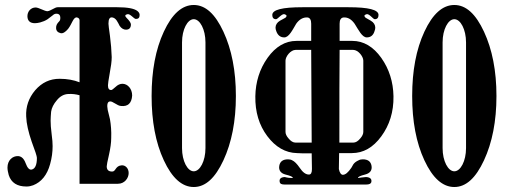

<svg xmlns="http://www.w3.org/2000/svg" viewBox="-20 -737 2052 770"><path d="M525 -661C535 -661 540 -666 540 -677C540 -683 537 -688 531 -693C518 -703 491 -708 450 -708H211C200 -708 183 -693 170 -692C159 -692 135 -707 123 -707C103 -707 89 -690 90 -670C91 -653 101 -644 120 -644C126 -644 133 -645 141 -647C152 -650 162 -654 171 -660L192 -676C196 -680 201 -682 206 -682C217 -682 222 -676 222 -665C222 -660 221 -655 218 -652C207 -641 205 -634 205 -625C205 -614 211 -607 223 -604C232 -602 242 -608 253 -621C269 -641 274 -670 289 -667C297 -665 300 -660 299 -651V-407C276 -416 250 -421 219 -421C180 -421 148 -406 121 -375C95 -344 83 -309 85 -270C86 -241 94 -207 107 -169C121 -132 128 -110 128 -104C128 -76 121 -60 107 -57C98 -55 90 -63 83 -82C76 -101 66 -110 53 -111C30 -112 10 -94 10 -65C10 -56 12 -46 15 -35C25 -4 49 11 86 11C96 11 105 9 113 6C146 -7 169 -35 181 -79C188 -104 191 -128 191 -151C191 -162 190 -179 187 -200C184 -222 183 -240 183 -253C183 -264 184 -276 185 -289C187 -304 195 -320 208 -335C221 -351 236 -359 253 -360C270 -361 285 -359 299 -355V0H453C480 0 496 -23 496 -43C496 -62 483 -75 468 -74C442 -72 445 -49 430 -49C415 -49 408 -56 408 -70C408 -75 411 -90 417 -116C423 -143 426 -165 426 -184C427 -211 425 -236 421 -259L412 -296C408 -317 411 -329 420 -330C431 -333 449 -313 465 -312C493 -309 508 -323 510 -354C510 -381 492 -401 471 -401C462 -401 452 -397 443 -388C434 -380 429 -376 426 -376C417 -376 413 -382 413 -395C413 -400 415 -416 420 -443C425 -470 428 -491 428 -508C427 -535 425 -563 421 -593C417 -621 415 -637 415 -642C415 -661 420 -669 431 -667C446 -664 452 -648 460 -633C467 -623 476 -618 485 -618C498 -618 505 -625 505 -639C505 -645 499 -654 487 -666C480 -673 481 -678 491 -680C502 -683 517 -661 525 -661Z M926 -352C926 -453 909 -539 876 -610C843 -681 804 -717 757 -717C710 -717 670 -681 637 -610C604 -539 588 -453 588 -352C588 -251 604 -165 637 -94C670 -23 710 13 757 13C804 13 843 -23 876 -94C909 -165 926 -251 926 -352ZM804 -143C804 -91 782 -50 757 -50C732 -50 710 -91 710 -143V-567C710 -619 732 -660 757 -660C782 -660 804 -619 804 -567Z M1558 -351C1557 -408 1541 -460 1509 -505C1477 -550 1438 -573 1393 -573H1342V-642C1342 -657 1347 -666 1358 -667C1375 -668 1389 -660 1402 -642C1418 -617 1432 -587 1451 -587C1466 -587 1477 -595 1482 -612C1484 -617 1485 -622 1485 -626C1485 -637 1479 -647 1467 -654L1446 -666C1439 -673 1440 -677 1450 -680C1461 -683 1476 -660 1483 -660C1493 -660 1498 -666 1498 -677C1498 -698 1458 -708 1377 -708H1193C1112 -708 1072 -698 1072 -677C1072 -666 1077 -660 1087 -660C1094 -660 1110 -683 1121 -680C1130 -677 1132 -673 1125 -666L1103 -654C1091 -647 1085 -637 1085 -626C1085 -622 1086 -617 1088 -612C1094 -595 1105 -587 1120 -587C1139 -587 1153 -617 1168 -642C1181 -660 1196 -668 1213 -667C1223 -666 1228 -657 1228 -642V-573H1169C1124 -573 1085 -550 1053 -505C1021 -460 1005 -408 1004 -351C1003 -288 1019 -235 1052 -191C1085 -147 1125 -124 1171 -123C1180 -122 1199 -122 1230 -122L1231 -59C1231 -44 1227 -37 1219 -37C1206 -37 1194 -46 1182 -64C1171 -80 1161 -90 1152 -94C1147 -97 1141 -98 1135 -98C1114 -98 1103 -89 1100 -72C1097 -54 1106 -42 1125 -37C1145 -32 1155 -28 1154 -23C1143 -23 1133 -24 1122 -27C1105 -26 1099 -19 1102 -6C1103 0 1110 3 1121 3H1449C1460 3 1467 0 1469 -6C1472 -19 1465 -26 1448 -27C1433 -26 1422 -24 1416 -23C1415 -28 1425 -32 1444 -37C1464 -42 1473 -54 1470 -72C1467 -89 1456 -98 1435 -98C1429 -98 1423 -97 1418 -94C1409 -90 1402 -85 1397 -78L1389 -64C1376 -45 1365 -36 1355 -36C1348 -36 1342 -44 1339 -59L1340 -123H1391C1437 -123 1476 -145 1509 -190C1542 -235 1559 -288 1558 -351ZM1437 -208C1437 -200 1433 -191 1425 -182C1416 -171 1407 -165 1396 -165H1341C1341 -326 1341 -450 1342 -537H1396C1417 -537 1437 -510 1437 -494ZM1166 -165C1155 -165 1146 -171 1137 -182C1129 -191 1125 -200 1125 -208V-494C1125 -510 1145 -537 1166 -537H1228C1229 -306 1230 -182 1230 -165Z M1971 -352C1971 -453 1954 -539 1921 -610C1888 -681 1849 -717 1802 -717C1755 -717 1715 -681 1682 -610C1649 -539 1633 -453 1633 -352C1633 -251 1649 -165 1682 -94C1715 -23 1755 13 1802 13C1849 13 1888 -23 1921 -94C1954 -165 1971 -251 1971 -352ZM1849 -143C1849 -91 1827 -50 1802 -50C1777 -50 1755 -91 1755 -143V-567C1755 -619 1777 -660 1802 -660C1827 -660 1849 -619 1849 -567Z"/></svg>

Font: GFS Eustace
Style: Regular
Weight: 400
Designer: George Matthiopoulos
Foundry: George Matthiopoulos
Version: Version 1.0